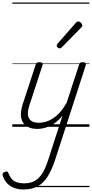

<svg xmlns="http://www.w3.org/2000/svg" viewBox="-98 -1011 733 1531"><path d="M198 17Q148 17 114 -5Q80 -27 71 -71Q62 -115 83 -180L186 -494Q189 -506 195.5 -510.5Q202 -515 216 -515Q233 -515 239 -509Q245 -503 241 -491L136 -170Q122 -127 125 -96Q128 -65 149.5 -48.5Q171 -32 212 -32Q240 -32 269.5 -41Q299 -50 328 -69.5Q357 -89 384 -120Q411 -151 434 -193L532 -494Q535 -506 541.5 -510.5Q548 -515 561 -515Q580 -515 584.5 -507.5Q589 -500 585 -488L342 262Q315 344 282 396.5Q249 449 203 474.5Q157 500 89 500Q47 500 14 487Q-19 474 -41 450.5Q-63 427 -75 393Q-79 382 -77 374Q-75 366 -61 360Q-48 355 -41 357Q-34 359 -31 369Q-12 418 18 434.5Q48 451 95 451Q145 451 180.5 430.5Q216 410 241.5 368Q267 326 288 259L400 -88Q375 -57 348.5 -36.5Q322 -16 296 -4.5Q270 7 245 12Q220 17 198 17ZM377 -625Q371 -625 362.5 -632Q354 -639 354 -646Q354 -650 355.5 -654Q357 -658 361 -663L505 -827Q511 -835 515.5 -837.5Q520 -840 525 -840Q532 -840 540 -835Q548 -830 553 -822.5Q558 -815 558 -808Q558 -803 556.5 -799.5Q555 -796 550 -792L395 -634Q385 -625 377 -625ZM0 471H615V481H0ZM0 -20H615V0H0ZM0 -505H615V-500H0ZM0 -991H615V-981H0Z"/></svg>

Font: Playwrite IE Guides
Style: Regular
Weight: 400
Designer: Veronika Burian, José Scaglione
Foundry: TypeTogether
Version: Version 1.003